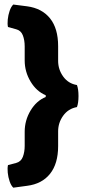

<svg xmlns="http://www.w3.org/2000/svg" viewBox="-20 -710 411 867"><path d="M40 137.5Q30 128 23.5 109Q17 90 15 69.8Q13 49.5 16 35.5L52.5 26Q75 20 83.2 -1.8Q91.5 -23.5 91.5 -51.5V-115Q91.5 -166.5 118 -210.8Q144.5 -255 186.5 -272V-280Q144.5 -297.5 118 -341.8Q91.5 -386 91.5 -437V-500.5Q91.5 -529 83 -550.8Q74.5 -572.5 52.5 -578L16 -588Q13 -601.5 15 -621.8Q17 -642 23.5 -661Q30 -680 40 -689.5L102.5 -681.5Q169.5 -672.5 206 -627Q242.5 -581.5 242.5 -501.5V-435Q242.5 -396 265.5 -364.2Q288.5 -332.5 327.5 -326Q334.5 -307.5 334.5 -276.2Q334.5 -245 327.5 -226.5Q288.5 -219.5 265.5 -187.8Q242.5 -156 242.5 -117V-50.5Q242.5 29 206 74.8Q169.5 120.5 102.5 129Z"/></svg>

Font: Signika SC
Style: Regular
Weight: 300
Designer: Anna Giedryś
Foundry: Anna Giedryś
Version: Version 2.000